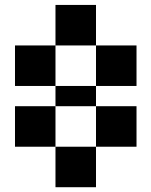

<svg xmlns="http://www.w3.org/2000/svg" viewBox="-20 -812 623 790"><path d="M41.7 -500H83.3V-458.3H41.7ZM83.3 -500H125V-458.3H83.3ZM125 -500H166.7V-458.3H125ZM166.7 -500H208.3V-458.3H166.7ZM166.7 -375H208.3V-333.3H166.7ZM125 -375H166.7V-333.3H125ZM83.3 -375H125V-333.3H83.3ZM41.7 -375H83.3V-333.3H41.7ZM208.3 -666.7H250V-625H208.3ZM208.3 -708.3H250V-666.7H208.3ZM208.3 -750H250V-708.3H208.3ZM208.3 -791.7H250V-750H208.3ZM250 -791.7H291.7V-750H250ZM291.7 -791.7H333.3V-750H291.7ZM291.7 -750H333.3V-708.3H291.7ZM333.3 -750H375V-708.3H333.3ZM333.3 -708.3H375V-666.7H333.3ZM333.3 -791.7H375V-750H333.3ZM333.3 -666.7H375V-625H333.3ZM291.7 -666.7H333.3V-625H291.7ZM250 -666.7H291.7V-625H250ZM250 -708.3H291.7V-666.7H250ZM250 -750H291.7V-708.3H250ZM291.7 -708.3H333.3V-666.7H291.7ZM500 -500H541.7V-458.3H500ZM458.3 -500H500V-458.3H458.3ZM416.7 -500H458.3V-458.3H416.7ZM416.7 -375H458.3V-333.3H416.7ZM375 -500H416.7V-458.3H375ZM458.3 -375H500V-333.3H458.3ZM500 -375H541.7V-333.3H500ZM208.3 -208.3H250V-166.7H208.3ZM250 -208.3H291.7V-166.7H250ZM291.7 -208.3H333.3V-166.7H291.7ZM333.3 -208.3H375V-166.7H333.3ZM333.3 -166.7H375V-125H333.3ZM333.3 -125H375V-83.3H333.3ZM333.3 -83.3H375V-41.7H333.3ZM291.7 -83.3H333.3V-41.7H291.7ZM250 -83.3H291.7V-41.7H250ZM208.3 -83.3H250V-41.7H208.3ZM208.3 -125H250V-83.3H208.3ZM208.3 -166.7H250V-125H208.3ZM250 -166.7H291.7V-125H250ZM291.7 -166.7H333.3V-125H291.7ZM291.7 -125H333.3V-83.3H291.7ZM250 -125H291.7V-83.3H250ZM375 -375H416.7V-333.3H375ZM375 -625H416.7V-583.3H375ZM416.7 -625H458.3V-583.3H416.7ZM458.3 -625H500V-583.3H458.3ZM500 -625H541.7V-583.3H500ZM500 -583.3H541.7V-541.7H500ZM500 -541.7H541.7V-500H500ZM458.3 -541.7H500V-500H458.3ZM416.7 -541.7H458.3V-500H416.7ZM416.7 -583.3H458.3V-541.7H416.7ZM375 -583.3H416.7V-541.7H375ZM375 -541.7H416.7V-500H375ZM458.3 -583.3H500V-541.7H458.3ZM375 -333.3H416.7V-291.7H375ZM375 -291.7H416.7V-250H375ZM375 -250H416.7V-208.3H375ZM416.7 -250H458.3V-208.3H416.7ZM458.3 -250H500V-208.3H458.3ZM500 -291.7H541.7V-250H500ZM500 -333.3H541.7V-291.7H500ZM500 -250H541.7V-208.3H500ZM458.3 -333.3H500V-291.7H458.3ZM416.7 -333.3H458.3V-291.7H416.7ZM416.7 -291.7H458.3V-250H416.7ZM458.3 -291.7H500V-250H458.3ZM166.7 -250H208.3V-208.3H166.7ZM166.7 -291.7H208.3V-250H166.7ZM166.7 -333.3H208.3V-291.7H166.7ZM125 -333.3H166.7V-291.7H125ZM83.3 -333.3H125V-291.7H83.3ZM41.7 -333.3H83.3V-291.7H41.7ZM41.7 -291.7H83.3V-250H41.7ZM41.7 -250H83.3V-208.3H41.7ZM83.3 -250H125V-208.3H83.3ZM125 -250H166.7V-208.3H125ZM125 -291.7H166.7V-250H125ZM83.3 -291.7H125V-250H83.3ZM166.7 -541.7H208.3V-500H166.7ZM166.7 -583.3H208.3V-541.7H166.7ZM166.7 -625H208.3V-583.3H166.7ZM125 -625H166.7V-583.3H125ZM83.3 -625H125V-583.3H83.3ZM41.7 -625H83.3V-583.3H41.7ZM41.7 -583.3H83.3V-541.7H41.7ZM41.7 -541.7H83.3V-500H41.7ZM83.3 -541.7H125V-500H83.3ZM125 -541.7H166.7V-500H125ZM125 -583.3H166.7V-541.7H125ZM83.3 -583.3H125V-541.7H83.3ZM208.3 -458.3H250V-416.7H208.3ZM250 -458.3H291.7V-416.7H250ZM291.7 -458.3H333.3V-416.7H291.7ZM333.3 -458.3H375V-416.7H333.3ZM333.3 -416.7H375V-375H333.3ZM291.7 -416.7H333.3V-375H291.7ZM250 -416.7H291.7V-375H250ZM208.3 -416.7H250V-375H208.3Z"/></svg>

Font: Yarndings 20
Style: Regular
Weight: 400
Designer: Sarah Cadigan-Fried
Version: Version 1.000; ttfautohint (v1.8.4.7-5d5b)